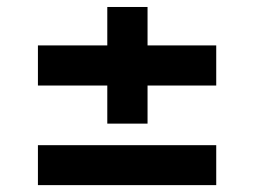

<svg xmlns="http://www.w3.org/2000/svg" viewBox="-20 -577 743 561"><path d="M90.8 -444.3H293.5V-556.6H411.1V-444.3H611.8V-327.1H411.1V-215.8H293.5V-327.1H90.8ZM90.8 -152.8H611.8V-36.1H90.8Z"/></svg>

Font: Black Ops One
Style: Regular
Weight: 400
Designer: James Grieshaber
Foundry: James Grieshaber
Version: Version 1.002